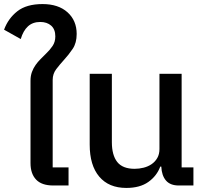

<svg xmlns="http://www.w3.org/2000/svg" viewBox="-48 -912 1005 944"><path d="M214 0Q157 0 129.5 -29Q102 -58 102 -110V-515Q102 -539 109 -558Q116 -577 127 -592.5Q138 -608 151.5 -621.5Q165 -635 178 -648Q197 -666 210.5 -686Q224 -706 224 -733Q224 -768 203.5 -786Q183 -804 150 -804Q113 -804 89.5 -782.5Q66 -761 54 -720L-28 -766Q-8 -821 37 -856.5Q82 -892 161 -892Q239 -892 284 -851.5Q329 -811 329 -745Q329 -701 309.5 -672Q290 -643 267 -618Q246 -595 228.5 -572Q211 -549 211 -519V-89H289V0Z M573 12Q487 12 440 -43.5Q393 -99 393 -201V-549H502V-213Q502 -149 528.5 -115.5Q555 -82 614 -82Q636 -82 658 -87.5Q680 -93 697.5 -105Q715 -117 725.5 -135.5Q736 -154 736 -179V-549H845V-89H903V0H831Q789 0 768 -24.5Q747 -49 745 -93H740Q723 -47 681.5 -17.5Q640 12 573 12Z"/></svg>

Font: IBM Plex Thai Medium
Style: Regular
Weight: 500
Designer: Mike Abbink, Paul van der Laan, Pieter van Rosmalen, Ben Mitchell, Mark Frömberg
Foundry: Bold Monday
Version: Version 1.0